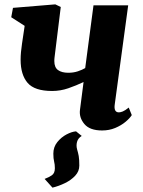

<svg xmlns="http://www.w3.org/2000/svg" viewBox="-20 -588 654 880"><path d="M258.5 -556 230 -325Q229.5 -321 229.2 -316.5Q229 -312 229 -308Q229 -279 246 -266.8Q263 -254.5 293 -254.5Q317 -254.5 337 -261.2Q357 -268 370.5 -276L408.5 -563.5H567.5L506 -110Q500.5 -73 525 -73Q532 -73 542.8 -77.2Q553.5 -81.5 570 -95L584 -60.5Q575 -46 555.2 -29.5Q535.5 -13 508 -1.5Q480.5 10 448 10Q391.5 10 366.8 -19.5Q342 -49 346.5 -84L363 -212Q329.5 -196 293.2 -183.5Q257 -171 219 -171Q138.5 -171 106.5 -208.2Q74.5 -245.5 74.5 -314Q74.5 -331 76.2 -349.8Q78 -368.5 81 -388.5L93 -469.5L31.5 -509L39.5 -552L233.5 -568ZM328.5 14 354.5 35Q337.5 45.5 333 62.5Q328.5 79.5 333.5 97Q338 112 340.8 127.2Q343.5 142.5 343.5 171Q343.5 197 324.8 217.2Q306 237.5 277.8 251.2Q249.5 265 220.5 272L184.5 232Q203.5 225 217.5 215.5Q231.5 206 231.5 183Q231.5 165.5 228 152.2Q224.5 139 224.5 116Q224.5 86 242.5 63.5Q260.5 41 284.8 28.2Q309 15.5 328.5 14Z"/></svg>

Font: Merriweather Black
Style: Italic
Weight: 900
Italic angle: -7.8°
Designer: Eben Sorkin
Foundry: Eben Sorkin
Version: Version 2.200;gftools[0.9.31]